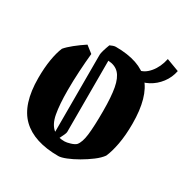

<svg xmlns="http://www.w3.org/2000/svg" viewBox="-163 -837 954 985"><g transform="rotate(30 313.5 -345.0)"><path d="M199 -527Q194 -479 190.5 -420Q187 -361 187 -306Q187 -222 197 -167.5Q207 -113 238 -89V-545Q238 -554 243.5 -572.5Q249 -591 257 -612Q265 -616 274 -619Q283 -622 290 -622Q432 -622 496.5 -551.5Q561 -481 561 -322Q561 -254 551 -200.5Q541 -147 526 -114Q511 -93 482.5 -71.5Q454 -50 421 -31Q388 -12 359 -0.5Q330 11 314 11Q170 11 97.5 -59Q25 -129 25 -285Q25 -345 33 -393.5Q41 -442 55 -475Q70 -493 98 -515.5Q126 -538 158 -559ZM292 -119Q292 -113 286.5 -101Q281 -89 273 -73Q287 -70 304 -70Q316 -70 337.5 -76.5Q359 -83 368 -92Q386 -113 392 -163.5Q398 -214 398 -303Q398 -388 388.5 -439Q379 -490 356 -514.5Q333 -539 292 -541ZM458 -528 450 -577Q483 -580 512 -614.5Q541 -649 552 -701L627 -673Q619 -632 594 -599Q569 -566 533.5 -547Q498 -528 458 -528Z"/></g></svg>

Font: Grenze Gotisch ExtraBold
Style: Regular
Weight: 800
Designer: Renata Polastri
Foundry: Omnibus-Type
Version: Version 1.001